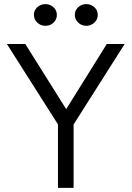

<svg xmlns="http://www.w3.org/2000/svg" viewBox="-20 -914 640 934"><path d="M262 0V-309L13.5 -700H103L302 -383L499.5 -700H586.5L338 -308.5V0ZM201 -788.5Q178 -788.5 161.5 -804Q145 -819.5 145 -841.5Q145 -856.5 152.8 -868.5Q160.5 -880.5 173.2 -887.2Q186 -894 201 -894Q223 -894 239.8 -879.2Q256.5 -864.5 256.5 -841.5Q256.5 -826.5 249 -814.5Q241.5 -802.5 228.8 -795.5Q216 -788.5 201 -788.5ZM400 -788.5Q377 -788.5 360.5 -804Q344 -819.5 344 -841.5Q344 -856 351.5 -868Q359 -880 371.8 -887Q384.5 -894 400 -894Q422 -894 438.8 -879.2Q455.5 -864.5 455.5 -841.5Q455.5 -826.5 447.8 -814.5Q440 -802.5 427.2 -795.5Q414.5 -788.5 400 -788.5Z"/></svg>

Font: Geologica Cursive ExtraLight
Style: Regular
Weight: 250
Designer: Sindre Bremnes, Frode Helland
Foundry: Monokrom Skriftforlag AS
Version: Version 1.010;gftools[0.9.28]